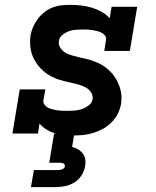

<svg xmlns="http://www.w3.org/2000/svg" viewBox="-20 -548 640 788"><path d="M280 8Q261 8 241.5 6Q222 4 204 -1.5Q186 -7 170 -17Q154 -27 142 -41L136 0H31L61 -181H166L158 -136Q157 -126 163 -118Q169 -110 177 -106Q185 -102 194.5 -99.5Q204 -97 214 -95.5Q224 -94 234 -93.5Q244 -93 254 -93Q269 -93 284.5 -94Q300 -95 315 -100Q330 -105 343.5 -115Q357 -125 360 -140Q362 -156 354 -168.5Q346 -181 333.5 -188Q321 -195 307 -199.5Q293 -204 278.5 -207Q264 -210 249.5 -213.5Q235 -217 221 -221.5Q207 -226 194 -232.5Q181 -239 169.5 -247.5Q158 -256 148 -266Q138 -276 130 -288Q122 -300 116 -313Q110 -326 107 -340.5Q104 -355 103.5 -370Q103 -385 105 -401Q108 -419 115.5 -436.5Q123 -454 134.5 -469.5Q146 -485 161.5 -497.5Q177 -510 195 -517Q213 -524 231 -526Q249 -528 268 -528Q290 -528 313 -525.5Q336 -523 357 -516.5Q378 -510 397 -499.5Q416 -489 430 -473L438 -520H543L513 -339H408L415 -384Q417 -394 411 -402Q405 -410 396.5 -414Q388 -418 378.5 -420.5Q369 -423 359.5 -424.5Q350 -426 340 -426.5Q330 -427 320 -427Q306 -427 291.5 -426Q277 -425 263 -420Q249 -415 236.5 -405Q224 -395 222 -381Q219 -366 227 -353Q235 -340 247 -332.5Q259 -325 273.5 -321Q288 -317 302 -313.5Q316 -310 330.5 -307Q345 -304 359 -299Q373 -294 386 -288Q399 -282 410.5 -273.5Q422 -265 432 -255Q442 -245 450 -233.5Q458 -222 464 -209Q470 -196 474 -181.5Q478 -167 478.5 -152Q479 -137 477 -122Q473 -101 463.5 -81.5Q454 -62 438 -46Q422 -30 403 -19.5Q384 -9 363 -2.5Q342 4 321.5 6Q301 8 280 8ZM107 220 119 150H219Q227 150 236 146.5Q245 143 246 135Q246 135 246 135Q246 135 246 135Q247 131 245 127.5Q243 124 239.5 122.5Q236 121 232 120.5Q228 120 224 120H182L202 0H285L276 55Q289 58 300.5 65Q312 72 320 82.5Q328 93 330 107Q332 121 329 135Q326 154 314.5 172Q303 190 285 201Q267 212 247 216Q227 220 207 220Z"/></svg>

Font: Iosevka Etoile Oblique
Style: Bold
Weight: 700
Italic angle: -9°
Designer: Belleve Invis
Foundry: Belleve Invis
Version: Version 15.5.2; ttfautohint (v1.8.4)